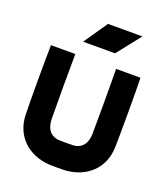

<svg xmlns="http://www.w3.org/2000/svg" viewBox="-129 -770 759 875"><g transform="rotate(20 250.0 -332.5)"><path d="M467 -500H349C350 -468 350 -216 349 -184C347 -126 315 -108 287 -106C269 -105 231 -105 213 -106C185 -108 153 -126 151 -184C150 -216 150 -468 151 -500H33C31 -437 31 -225 33 -162C36 -60 109 7 211 14C229 15 271 15 289 14C391 7 464 -60 467 -162C469 -225 469 -437 467 -500ZM165 -565H320L411 -680H244Z"/></g></svg>

Font: Fervojo
Style: Bold
Weight: 700
Designer: kohakuno
Version: ver.1.0